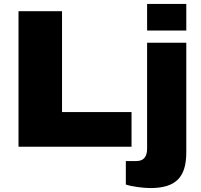

<svg xmlns="http://www.w3.org/2000/svg" viewBox="-20 -745 1023 975"><path d="M727 -590H926V-725H727ZM74 0H648V-176H295V-688H74ZM743 210C871 210 926 157 926 29V-528H727V9C727 50 711 73 671 73H619V192C650 203 711 210 743 210Z"/></svg>

Font: Archivo Black
Style: Regular
Weight: 900
Designer: Hector Gatti
Foundry: Omnibus-Type
Version: Version 2.001